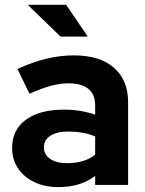

<svg xmlns="http://www.w3.org/2000/svg" viewBox="-20 -758 595 787"><path d="M219.6 9Q163.9 9 120.9 -11.4Q78 -31.9 53.8 -68Q29.6 -104.2 29.6 -151.3Q29.6 -225.9 86.1 -267.2Q142.6 -308.6 242.4 -308.6Q309.8 -308.6 370.1 -288.2V-325.6Q370.1 -371.3 342.2 -393.9Q314.3 -416.5 260 -416.5Q227.3 -416.5 189.1 -406.4Q150.9 -396.2 100.9 -374L51.4 -475.3Q113.3 -503.5 169.6 -517.2Q226 -531 282.8 -531Q388.5 -531 446.8 -480.7Q505.1 -430.3 505.1 -338.4V0H370.1V-36.8Q337.6 -12.8 300.6 -1.9Q263.7 9 219.6 9ZM159.9 -154Q159.9 -124.2 185.8 -106.6Q211.6 -89.1 255.5 -89.1Q289 -89.1 317.8 -97.3Q346.6 -105.6 370.1 -123.5V-198.9Q344.8 -209.1 317.7 -214Q290.6 -218.8 260.2 -218.8Q213.1 -218.8 186.5 -201.6Q159.9 -184.4 159.9 -154ZM228.3 -607.9 93.8 -738.2H251.3L339.8 -607.9Z"/></svg>

Font: Red Hat Display VF
Style: Regular
Weight: 300
Designer: Pentagram, MCKL
Foundry: Pentagram, MCKL
Version: Version 1.023